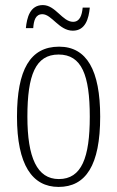

<svg xmlns="http://www.w3.org/2000/svg" viewBox="-20 -727 461 757"><path d="M267 -606C317 -606 330 -654 334 -697H306C303 -667 295 -641 268 -641C226 -641 199 -707 149 -707C98 -707 86 -657 82 -616H111C113 -646 120 -671 147 -671C184 -671 213 -606 267 -606ZM211 10C318 10 375 -75 375 -267C375 -450 322 -543 213 -543C99 -543 47 -452 47 -267C47 -77 107 10 211 10ZM212 -21C126 -21 88 -106 88 -267C88 -431 120 -512 211 -512C302 -512 334 -431 334 -267C334 -106 302 -21 212 -21Z"/></svg>

Font: Noto Serif Khmer ExtraCondensed ExtraLight
Style: Regular
Weight: 200
Width: 2
Designer: Danh Hong and the Monotype Design Team
Foundry: Monotype Imaging Inc.
Version: Version 2.004